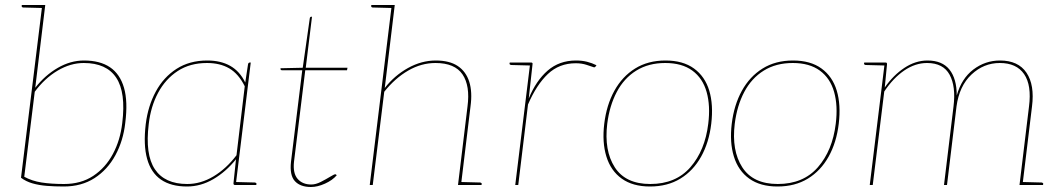

<svg xmlns="http://www.w3.org/2000/svg" viewBox="-20 -740 4244 768"><path d="M235 6Q199 6 167.5 3.5Q136 1 110 -6.5Q84 -14 64 -29L149 -720H161L121 -389Q160 -439 211 -468.5Q262 -498 316 -498Q380 -498 420 -471Q460 -444 476 -389Q492 -334 481 -248Q473 -177 441.5 -119Q410 -61 358 -27.5Q306 6 235 6ZM236 -4Q304 -4 353 -36.5Q402 -69 431.5 -124Q461 -179 469 -248Q484 -370 445 -429Q406 -488 315 -488Q262 -488 210.5 -457.5Q159 -427 119 -373L77 -33Q108 -16 146.5 -10Q185 -4 236 -4ZM152 -720 150 -708 73 -710Q71 -710 68.5 -711.5Q66 -713 67 -715V-720Z M728 6Q664 6 624 -21.5Q584 -49 568.5 -104.5Q553 -160 563 -244Q572 -316 603 -373.5Q634 -431 686 -464.5Q738 -498 809 -498Q863 -498 901 -476.5Q939 -455 961 -410L972 -482Q973 -490 980 -490H983L923 0H920Q913 0 914 -8L924 -103Q884 -53 833.5 -23.5Q783 6 728 6ZM729 -4Q783 -4 834 -34.5Q885 -65 926 -119L959 -395Q934 -445 897 -466.5Q860 -488 808 -488Q740 -488 691 -456Q642 -424 612.5 -369Q583 -314 575 -244Q560 -122 599.5 -63Q639 -4 729 -4ZM920 0 922 -12 999 -10Q1001 -10 1003.5 -8.5Q1006 -7 1006 -5L1005 0Z M1224 8Q1181 8 1159.5 -15.5Q1138 -39 1144 -93L1189 -459H1108Q1105 -459 1103.5 -460.5Q1102 -462 1102 -464V-467L1191 -469L1219 -666Q1220 -673 1225 -673H1228L1203 -469H1370L1368 -459H1201L1156 -93Q1151 -47 1170.5 -24.5Q1190 -2 1225 -2Q1243 -2 1263.5 -12.5Q1284 -23 1300.5 -33Q1317 -43 1321 -43Q1323 -43 1325 -41L1327 -39Q1310 -19 1280 -5.5Q1250 8 1224 8Z M1459 0 1547 -720H1559L1519 -388Q1558 -438 1612 -468Q1666 -498 1723 -498Q1778 -498 1811 -476Q1844 -454 1857 -413Q1870 -372 1862 -314L1824 0H1812L1850 -314Q1861 -397 1830 -442.5Q1799 -488 1722 -488Q1665 -488 1612.5 -457.5Q1560 -427 1517 -373L1471 0ZM1821 0 1823 -12 1900 -10Q1902 -10 1904.5 -8.5Q1907 -7 1907 -5L1906 0ZM1550 -720 1548 -708 1471 -710Q1469 -710 1466.5 -711.5Q1464 -713 1465 -715V-720Z M2041 0 2101 -490H2104Q2108 -490 2109.5 -488Q2111 -486 2110 -482L2095 -346Q2124 -417 2170.5 -457.5Q2217 -498 2284 -498Q2308 -498 2328 -493Q2348 -488 2366 -479L2363 -475Q2362 -473 2359.5 -471.5Q2357 -470 2355 -471Q2346 -474 2326.5 -480.5Q2307 -487 2283 -487Q2217 -487 2171.5 -444Q2126 -401 2092 -322L2053 0ZM2104 -490 2102 -478 2025 -480Q2023 -480 2020.5 -481.5Q2018 -483 2018 -485L2019 -490Z M2642 -498Q2712 -498 2756 -466Q2800 -434 2817 -377.5Q2834 -321 2825 -245Q2816 -170 2784.5 -113.5Q2753 -57 2701.5 -25.5Q2650 6 2580 6Q2511 6 2467 -25.5Q2423 -57 2405.5 -114Q2388 -171 2397 -245Q2406 -320 2437.5 -377Q2469 -434 2520.5 -466Q2572 -498 2642 -498ZM2581 -4Q2683 -4 2741.5 -71Q2800 -138 2813 -245Q2822 -317 2806.5 -372Q2791 -427 2749.5 -457.5Q2708 -488 2641 -488Q2574 -488 2525 -457.5Q2476 -427 2447 -372Q2418 -317 2409 -245Q2396 -138 2439 -71Q2482 -4 2581 -4Z M3152 -498Q3222 -498 3266 -466Q3310 -434 3327 -377.5Q3344 -321 3335 -245Q3326 -170 3294.5 -113.5Q3263 -57 3211.5 -25.5Q3160 6 3090 6Q3021 6 2977 -25.5Q2933 -57 2915.5 -114Q2898 -171 2907 -245Q2916 -320 2947.5 -377Q2979 -434 3030.5 -466Q3082 -498 3152 -498ZM3091 -4Q3193 -4 3251.5 -71Q3310 -138 3323 -245Q3332 -317 3316.5 -372Q3301 -427 3259.5 -457.5Q3218 -488 3151 -488Q3084 -488 3035 -457.5Q2986 -427 2957 -372Q2928 -317 2919 -245Q2906 -138 2949 -71Q2992 -4 3091 -4Z M3459 0 3519 -490H3522Q3529 -490 3528 -482L3519 -390Q3553 -439 3597.5 -468.5Q3642 -498 3690 -498Q3749 -498 3778 -461.5Q3807 -425 3807 -358Q3826 -426 3873.5 -462Q3921 -498 3980 -498Q4053 -498 4086 -449Q4119 -400 4108 -314L4070 0H4058L4096 -314Q4107 -399 4076.5 -443.5Q4046 -488 3979 -488Q3915 -488 3866 -442Q3817 -396 3806 -314L3768 0H3756L3794 -314Q3804 -394 3778.5 -441Q3753 -488 3688 -488Q3641 -488 3597 -458Q3553 -428 3517 -374L3471 0ZM3522 -490 3520 -478 3443 -480Q3441 -480 3438.5 -481.5Q3436 -483 3436 -485L3437 -490ZM4067 0 4069 -12 4146 -10Q4148 -10 4150.5 -8.5Q4153 -7 4153 -5L4152 0Z"/></svg>

Font: Aleo Thin
Style: Italic
Weight: 250
Italic angle: -7°
Designer: Alessio Laiso
Foundry: Alessio Laiso
Version: Version 2.001;gftools[0.9.29]